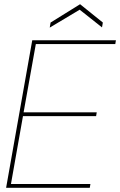

<svg xmlns="http://www.w3.org/2000/svg" viewBox="-20 -891 570 911"><path d="M9 0 133 -700H530L527 -682H150L92 -358H439L436 -340H89L32 -18H409L406 0ZM216 -760 220 -784 360 -871 468 -784 464 -761 358 -845Z"/></svg>

Font: DM Sans 36pt Thin
Style: Italic
Weight: 250
Italic angle: -10°
Designer: Colophon Foundry, Jonny Pinhorn
Foundry: Colophon Foundry
Version: Version 4.004;gftools[0.9.30]